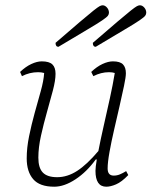

<svg xmlns="http://www.w3.org/2000/svg" viewBox="-20 -694 573 726"><path d="M185 12Q130 12 105.5 -16.5Q81 -45 81 -95Q81 -135 90 -179Q99 -223 111 -266.5Q123 -310 134 -349Q145 -388 147 -418Q137 -421 124 -421Q92 -421 63 -406L56 -422Q77 -442 98.5 -452Q120 -462 138 -462Q166 -462 178 -450.5Q190 -439 190 -415Q190 -390 180 -352Q170 -314 157.5 -270Q145 -226 135 -181Q125 -136 125 -98Q125 -59 142 -41.5Q159 -24 196 -24Q235 -24 272 -48Q309 -72 352 -123Q360 -165 372 -217.5Q384 -270 395.5 -322.5Q407 -375 414 -418Q405 -421 392 -421Q362 -421 333 -406L325 -422Q346 -442 367.5 -452Q389 -462 407 -462Q434 -462 445 -450.5Q456 -439 456 -417Q456 -403 449 -369.5Q442 -336 432 -292.5Q422 -249 411.5 -203.5Q401 -158 394 -119Q387 -80 387 -57Q387 -30 410 -30Q422 -30 433 -34.5Q444 -39 457 -47L465 -32Q440 -6 419 3Q398 12 382 12Q341 12 341 -48Q341 -62 346 -91H342Q308 -44 265.5 -16Q223 12 185 12ZM201 -517Q190 -517 190 -532Q249 -583 283 -612Q317 -641 333.5 -654Q350 -667 356.5 -670.5Q363 -674 368 -674Q377 -674 384.5 -665.5Q392 -657 392 -646Q392 -640 388 -634.5Q384 -629 366.5 -617Q349 -605 310 -582Q271 -559 201 -517ZM342 -517Q331 -517 331 -532Q390 -583 424 -612Q458 -641 474.5 -654Q491 -667 497.5 -670.5Q504 -674 509 -674Q518 -674 525.5 -665.5Q533 -657 533 -646Q533 -640 529 -634.5Q525 -629 507.5 -617Q490 -605 451 -582Q412 -559 342 -517Z"/></svg>

Font: Petrona ExtraLight
Style: Italic
Weight: 200
Italic angle: -9°
Designer: Ringo R. Seeber
Foundry: Ringo R. Seeber
Version: Version 2.001; ttfautohint (v1.8.3)